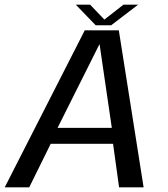

<svg xmlns="http://www.w3.org/2000/svg" viewBox="-42 -807 724 827"><path d="M-21.7 0H83.8L176.4 -187.5H445L470.9 0H576.6L469.8 -676.4H323.1ZM206 -256.3 385.7 -615.3H387.1L439.6 -256.3ZM370.1 -698.2H436.9L552.9 -786.9H489.8L407.6 -722.7L346.1 -786.9H284.5Z"/></svg>

Font: Anybody Thin
Style: Italic
Weight: 100
Italic angle: -10°
Designer: Tyler Finck
Foundry: Etcetera Type Company
Version: Version 1.114;gftools[0.9.25]